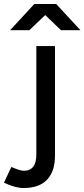

<svg xmlns="http://www.w3.org/2000/svg" viewBox="-76 -732 425 967"><path d="M43 215Q0 215 -56 188L-19 109Q2 118 18 123Q34 128 44 128Q107 128 107 47V-500H201V51Q201 131 161 173Q121 215 43 215ZM231 -580 98 -708V-712H207L329 -580ZM-25 -580 97 -712H206V-708L72 -580Z"/></svg>

Font: Figtree Light Medium
Style: Regular
Weight: 500
Version: Version 2.001;gftools[0.9.30]